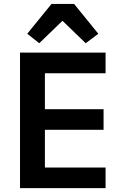

<svg xmlns="http://www.w3.org/2000/svg" viewBox="-20 -969 640 989"><path d="M523.8 0V-106.2H211.3V-300.4H513.5V-406.6H211.3V-591.6H523.8V-698.2H83.1V0ZM120.4 -795.1 182.2 -746.4 301.8 -861.9 421.5 -746.4 486.5 -795.1 361.5 -948.9H245.4Z"/></svg>

Font: Margiela Mono SemiBold
Style: Regular
Weight: 600
Designer: Mike Abbink, Paul van der Laan, Pieter van Rosmalen
Foundry: Bold Monday
Version: Version 2.003 2021